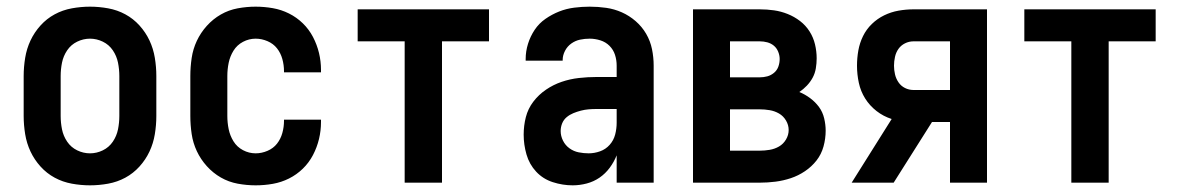

<svg xmlns="http://www.w3.org/2000/svg" viewBox="-20 -548 3540 576"><path d="M250 8Q223 8 195.5 3Q168 -2 144 -15Q120 -28 101.5 -48.5Q83 -69 71.5 -93.5Q60 -118 55.5 -145.5Q51 -173 51 -200V-320Q51 -347 55.5 -374.5Q60 -402 71.5 -426.5Q83 -451 101.5 -471.5Q120 -492 144 -505Q168 -518 195.5 -523Q223 -528 250 -528Q277 -528 304.5 -523Q332 -518 356 -505Q380 -492 398.5 -471.5Q417 -451 428.5 -426.5Q440 -402 444.5 -374.5Q449 -347 449 -320V-200Q449 -173 444.5 -145.5Q440 -118 428.5 -93.5Q417 -69 398.5 -48.5Q380 -28 356 -15Q332 -2 304.5 3Q277 8 250 8ZM250 -88Q270 -88 288.5 -97Q307 -106 318.5 -123Q330 -140 334 -160Q338 -180 338 -200V-320Q338 -340 334 -360Q330 -380 318.5 -397Q307 -414 288.5 -423Q270 -432 250 -432Q230 -432 211.5 -423Q193 -414 181.5 -397Q170 -380 166 -360Q162 -340 162 -320V-200Q162 -180 166 -160Q170 -140 181.5 -123Q193 -106 211.5 -97Q230 -88 250 -88Z M747 8Q720 8 693 3Q666 -2 642.5 -15.5Q619 -29 600.5 -49.5Q582 -70 570.5 -94.5Q559 -119 555 -146Q551 -173 551 -200V-320Q551 -347 555 -374Q559 -401 570.5 -425.5Q582 -450 600.5 -470.5Q619 -491 642.5 -504.5Q666 -518 693 -523Q720 -528 747 -528Q773 -528 798.5 -523.5Q824 -519 847 -507.5Q870 -496 888.5 -478Q907 -460 919 -437Q931 -414 937 -389Q943 -364 943 -338V-331H832V-334Q832 -353 827 -371Q822 -389 811 -403Q800 -417 782.5 -424.5Q765 -432 747 -432Q727 -432 709 -422.5Q691 -413 680.5 -396Q670 -379 666 -359.5Q662 -340 662 -320V-200Q662 -180 666 -160.5Q670 -141 680.5 -124Q691 -107 709 -97.5Q727 -88 747 -88Q765 -88 782.5 -95.5Q800 -103 811 -117Q822 -131 827 -149Q832 -167 832 -186V-189H943V-182Q943 -156 937 -131Q931 -106 919 -83Q907 -60 888.5 -42Q870 -24 847 -12.5Q824 -1 798.5 3.5Q773 8 747 8Z M1194 0V-424H1053V-520H1447V-424H1306V0Z M1698 8Q1668 8 1638.5 -1.5Q1609 -11 1588.5 -33Q1568 -55 1559.5 -84.5Q1551 -114 1551 -144Q1551 -171 1557.5 -196.5Q1564 -222 1580 -243Q1596 -264 1618 -279Q1640 -294 1665 -302.5Q1690 -311 1716.5 -314Q1743 -317 1769 -317H1830V-351Q1830 -368 1825 -383.5Q1820 -399 1808.5 -410.5Q1797 -422 1781 -427Q1765 -432 1749 -432Q1734 -432 1720 -429Q1706 -426 1694 -417.5Q1682 -409 1675 -395.5Q1668 -382 1668 -368V-366H1557V-371Q1557 -394 1564 -416.5Q1571 -439 1584 -458.5Q1597 -478 1616.5 -491.5Q1636 -505 1657.5 -513.5Q1679 -522 1702.5 -525Q1726 -528 1749 -528Q1774 -528 1798.5 -524.5Q1823 -521 1845.5 -511Q1868 -501 1887 -484.5Q1906 -468 1918.5 -446.5Q1931 -425 1936 -400.5Q1941 -376 1941 -351V0H1830V-82Q1822 -62 1809 -44.5Q1796 -27 1778.5 -15Q1761 -3 1740 2.5Q1719 8 1698 8ZM1746 -88Q1763 -88 1780 -94Q1797 -100 1809 -113.5Q1821 -127 1825.5 -144.5Q1830 -162 1830 -180V-221H1769Q1757 -221 1745.5 -220Q1734 -219 1722.5 -216Q1711 -213 1700 -208.5Q1689 -204 1680 -196.5Q1671 -189 1666.5 -178Q1662 -167 1662 -155Q1662 -140 1669 -126Q1676 -112 1688.5 -103Q1701 -94 1716 -91Q1731 -88 1746 -88Z M2059 0V-520H2259Q2281 -520 2302 -517Q2323 -514 2343 -506Q2363 -498 2380 -485Q2397 -472 2408.5 -454Q2420 -436 2425 -415Q2430 -394 2430 -373Q2430 -358 2427.5 -343Q2425 -328 2418 -315Q2411 -302 2400.5 -291Q2390 -280 2378 -272Q2395 -265 2410.5 -253.5Q2426 -242 2437 -227Q2448 -212 2452.5 -193Q2457 -174 2457 -156Q2457 -132 2450.5 -108.5Q2444 -85 2429.5 -66.5Q2415 -48 2395 -34.5Q2375 -21 2352.5 -13.5Q2330 -6 2306.5 -3Q2283 0 2259 0ZM2170 -316H2259Q2271 -316 2282 -319Q2293 -322 2302 -329.5Q2311 -337 2315 -348Q2319 -359 2319 -371Q2319 -382 2314.5 -393Q2310 -404 2301.5 -411Q2293 -418 2282 -421Q2271 -424 2259 -424H2170ZM2170 -96H2259Q2274 -96 2289 -98.5Q2304 -101 2317 -108.5Q2330 -116 2338 -129.5Q2346 -143 2346 -158Q2346 -173 2338 -186.5Q2330 -200 2317 -207.5Q2304 -215 2289 -217.5Q2274 -220 2259 -220H2170Z M2535 0 2655 -191Q2630 -199 2609.5 -215Q2589 -231 2575.5 -252.5Q2562 -274 2556.5 -299.5Q2551 -325 2551 -351Q2551 -374 2555 -396.5Q2559 -419 2569 -439.5Q2579 -460 2595.5 -476Q2612 -492 2632.5 -502Q2653 -512 2675.5 -516Q2698 -520 2721 -520H2941V0H2830V-182H2776L2661 0ZM2721 -278H2830V-424H2721Q2707 -424 2695 -418Q2683 -412 2675.5 -401.5Q2668 -391 2665 -377.5Q2662 -364 2662 -351Q2662 -338 2665 -325Q2668 -312 2675.5 -301Q2683 -290 2695 -284Q2707 -278 2721 -278Z M3194 0V-424H3053V-520H3447V-424H3306V0Z"/></svg>

Font: Iosevka
Style: Bold
Weight: 700
Monospace: yes
Designer: Belleve Invis
Foundry: Belleve Invis
Version: Version 32.5.0; ttfautohint (v1.8.4)